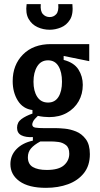

<svg xmlns="http://www.w3.org/2000/svg" viewBox="-20 -740 481 923"><path d="M201 163Q118 163 74 131.5Q30 100 30 49Q30 7 59 -23Q88 -53 138 -64V-81Q104 -79 83 -89.5Q62 -100 62 -126Q62 -152 83 -167.5Q104 -183 136 -194V-211Q90 -217 65.5 -256.5Q41 -296 41 -350Q41 -428 90.5 -478Q140 -528 225 -528H409V-446L286 -471V-452Q336 -439 357 -406Q378 -373 378 -332Q378 -288 358 -253Q338 -218 301.5 -197.5Q265 -177 216 -177Q205 -177 190 -178.5Q175 -180 162 -183Q145 -167 140 -157.5Q135 -148 135 -142Q135 -129 150 -126.5Q165 -124 193 -124H251Q265 -124 291.5 -121.5Q318 -119 345.5 -108Q373 -97 392.5 -71Q412 -45 412 1Q412 56 383.5 92Q355 128 307.5 145.5Q260 163 201 163ZM211 -247Q244 -247 261 -274Q278 -301 278 -347Q278 -394 261 -422Q244 -450 211 -450Q177 -450 159 -421Q141 -392 141 -347Q141 -302 159 -274.5Q177 -247 211 -247ZM205 77Q262 77 287.5 54.5Q313 32 313 -1Q313 -30 297 -42.5Q281 -55 261 -57.5Q241 -60 227 -60H174Q144 -44 129 -26.5Q114 -9 114 16Q114 49 138 63Q162 77 205 77ZM108 -720H176Q173 -687 186 -672.5Q199 -658 219 -658Q238 -658 250.5 -672Q263 -686 260 -720H328Q333 -672 316.5 -645.5Q300 -619 273 -608Q246 -597 219 -597Q188 -597 160.5 -609.5Q133 -622 117.5 -649Q102 -676 108 -720Z"/></svg>

Font: Bricolage Grotesque 12pt Condensed Medium
Style: Regular
Weight: 500
Width: 3
Designer: Mathieu Triay
Foundry: Atelier Triay
Version: Version 1.001; ttfautohint (v1.8.4.7-5d5b);gftools[0.9.33.de